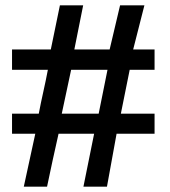

<svg xmlns="http://www.w3.org/2000/svg" viewBox="-20 -709 636 718"><path d="M382 -448H246L211 -284H349ZM558 -209H416L380 -11H292L332 -209H199Q188 -161 177 -110Q166 -59 156 -11H69L112 -209H25V-284H125Q133 -326 142 -366Q151 -406 159 -448H25V-524H170L204 -689H291L258 -524H390L429 -689H520L478 -524H558V-448H465L432 -284H558Z"/></svg>

Font: Ekushey Lal Sabuj Normal
Style: Bold
Weight: 700
Designer: Al Mamun Sumon
Foundry: Al Mamun Sumon
Version: Version 1.0